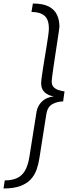

<svg xmlns="http://www.w3.org/2000/svg" viewBox="-27 -862 387 1092"><path d="M-7 210 0 164Q41 164 69.5 151Q98 138 115 109Q132 80 140 31L181 -227Q187 -261 212 -285Q237 -309 279 -314Q248 -318 227.5 -336.5Q207 -355 207 -388Q207 -401 211.5 -432.5Q216 -464 222.5 -504.5Q229 -545 236 -586Q243 -627 247 -657.5Q251 -688 251 -699Q251 -752 225.5 -773Q200 -794 152 -794L160 -842Q217 -842 250 -825Q283 -808 297 -778Q311 -748 311 -710Q311 -705 307.5 -682Q304 -659 299 -626Q294 -593 288.5 -556.5Q283 -520 278 -486.5Q273 -453 270 -429.5Q267 -406 267 -399Q267 -377 279 -365.5Q291 -354 308.5 -349Q326 -344 340 -342L332 -285Q299 -285 271.5 -270Q244 -255 237 -216L197 38Q192 72 181 103Q170 134 148 158Q126 182 88.5 196Q51 210 -7 210Z"/></svg>

Font: Exo Thin Light
Style: Italic
Weight: 300
Italic angle: -9°
Version: Version 2.000